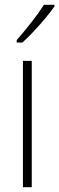

<svg xmlns="http://www.w3.org/2000/svg" viewBox="-20 -784 248 804"><path d="M113 0H76V-529H113ZM208 -757Q192 -734 168.5 -706Q145 -678 120 -651.5Q95 -625 74 -606H50V-616Q82 -653 111.5 -690.5Q141 -728 164 -764H208Z"/></svg>

Font: Noto Sans Gujarati UI Condensed ExtraLight
Style: Regular
Weight: 200
Width: 3
Designer: Jelle Bosma - Monotype Design Team, Universal Thirst
Foundry: Monotype Imaging Inc.
Version: Version 2.106; ttfautohint (v1.8.4.7-5d5b)